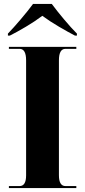

<svg xmlns="http://www.w3.org/2000/svg" viewBox="-20 -951 429 971"><path d="M25 0H366V-10H311Q278 -10 278 -65V-646Q278 -704 311 -704H366V-714H25V-704H79Q112 -704 112 -646V-64Q112 -10 79 -10H25ZM20 -771H30Q64 -788 110.5 -815.5Q157 -843 194 -871Q232 -843 279 -815.5Q326 -788 359 -771H369V-781Q340 -810 303.5 -853.5Q267 -897 242 -931H147Q122 -897 85 -853.5Q48 -810 20 -781Z"/></svg>

Font: Noto Serif Display SemiCondensed Extra
Style: Regular
Weight: 800
Width: 4
Designer: Monotype Design Team
Foundry: Monotype Imaging Inc.
Version: Version 1.900